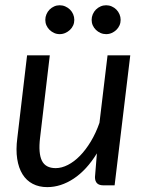

<svg xmlns="http://www.w3.org/2000/svg" viewBox="-20 -722 570 748"><path d="M487.5 -506.5 426.5 0H382.5Q350 0 350 -32L357.5 -124.5Q317.5 -59.5 267.2 -26.2Q217 7 164 7Q132 7 107.5 -5.8Q83 -18.5 67.8 -43Q52.5 -67.5 47 -103Q41.5 -138.5 47.5 -184.5L85.5 -506.5H174L136 -184.5Q129 -125 143.2 -96Q157.5 -67 197 -67Q220 -67 244.5 -79.5Q269 -92 291.5 -115Q314 -138 333.8 -170.8Q353.5 -203.5 367.5 -243.5L399 -506.5ZM269.5 -644.5Q269.5 -633 265 -623Q260.5 -613 252.5 -605.5Q244.5 -598 234.2 -593.5Q224 -589 212.5 -589Q201 -589 191 -593.5Q181 -598 173.2 -605.5Q165.5 -613 161 -623Q156.5 -633 156.5 -644.5Q156.5 -656 161 -666.5Q165.5 -677 173.2 -684.8Q181 -692.5 191 -697Q201 -701.5 212.5 -701.5Q224 -701.5 234.2 -697Q244.5 -692.5 252.5 -684.8Q260.5 -677 265 -666.5Q269.5 -656 269.5 -644.5ZM450 -644.5Q450 -633 445.5 -623Q441 -613 433.2 -605.5Q425.5 -598 415.2 -593.5Q405 -589 393.5 -589Q382 -589 371.8 -593.5Q361.5 -598 353.8 -605.5Q346 -613 341.5 -623Q337 -633 337 -644.5Q337 -656 341.5 -666.5Q346 -677 353.8 -684.8Q361.5 -692.5 371.8 -697Q382 -701.5 393.5 -701.5Q405 -701.5 415.2 -697Q425.5 -692.5 433.2 -684.8Q441 -677 445.5 -666.5Q450 -656 450 -644.5Z"/></svg>

Font: Lato 2
Style: Italic
Weight: 400
Italic angle: -7°
Designer: Lukasz Dziedzic with Adam Twardoch and Botio Nikoltchev
Foundry: tyPoland Lukasz Dziedzic
Version: Version 2.015; 2015-08-06; http://www.latofonts.com/